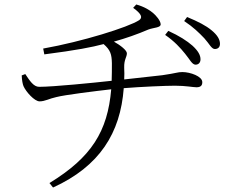

<svg xmlns="http://www.w3.org/2000/svg" viewBox="-20 -784 1040 858"><path d="M718 -628C760 -599 786 -570 807 -544C828 -519 838 -495 854 -495C866 -495 876 -503 876 -519C876 -538 865 -557 840 -580C816 -601 781 -624 732 -646ZM575 -749C615 -720 617 -705 602 -694C553 -662 347 -598 173 -567L178 -541C325 -560 390 -573 443 -587C474 -560 479 -541 480 -502C480 -474 480 -448 479 -423C398 -414 218 -396 155 -396C130 -396 113 -423 93 -453L77 -447C78 -425 81 -409 85 -399C96 -374 134 -331 157 -331C181 -331 202 -344 231 -350C269 -360 399 -376 477 -385C461 -197 389 -81 201 34L217 54C425 -41 518 -189 533 -390C606 -396 720 -401 762 -401C810 -401 843 -394 858 -394C879 -394 884 -404 884 -417C884 -443 830 -462 795 -462C773 -462 769 -457 706 -448C674 -444 599 -436 535 -429C536 -446 536 -464 535 -482C534 -519 547 -528 547 -546C547 -559 518 -582 489 -598C543 -613 594 -631 643 -652C667 -661 698 -660 698 -675C698 -691 678 -714 664 -726C650 -738 625 -754 589 -764ZM803 -690C845 -662 869 -638 893 -613C915 -589 925 -565 940 -565C954 -565 963 -573 963 -588C963 -607 952 -627 925 -649C901 -669 865 -688 816 -708Z"/></svg>

Font: Noto Serif CJK JP Light
Style: Regular
Weight: 300
Designer: Ryoko NISHIZUKA 西塚涼子 (kana & ideographs); Frank Grießhammer (Latin, Greek & Cyrillic); Wenlong ZHANG 张文龙 (bopomofo); San
Foundry: Adobe Systems Incorporated
Version: Version 1.001;PS 1.001;hotconv 16.6.54;makeotf.lib2.5.65590